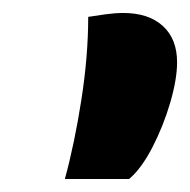

<svg xmlns="http://www.w3.org/2000/svg" viewBox="-20 -745 293 296"><path d="M80 -469Q95 -524 105.5 -591.5Q116 -659 116 -719Q128 -721 143 -723Q158 -725 170 -725Q209 -725 231 -705Q253 -685 253 -649Q253 -623 242.5 -587Q232 -551 215 -518Q198 -485 179 -469Z"/></svg>

Font: Sansita Swashed
Style: Bold
Weight: 700
Designer: Pablo Cosgaya
Foundry: Omnibus-Type
Version: Version 1.003; ttfautohint (v1.8.3)